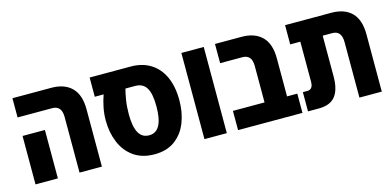

<svg xmlns="http://www.w3.org/2000/svg" viewBox="-61 -948 2661 1302"><g transform="rotate(-15 1269.5 -296.5)"><path d="M371 0V-390Q371 -470 305 -470H62V-605H335Q427 -605 477.5 -554.5Q528 -504 528 -402V0ZM62 0V-340H219V0Z M896 12Q809 12 750.5 -29.5Q692 -71 663 -141Q634 -211 634 -295Q634 -342 643 -386Q652 -430 666 -470H604V-605H893Q972 -605 1030.5 -569Q1089 -533 1120.5 -464.5Q1152 -396 1152 -299Q1152 -214 1124.5 -143.5Q1097 -73 1040 -30.5Q983 12 896 12ZM894 -122Q991 -122 991 -299Q991 -389 966 -429.5Q941 -470 888 -470H819Q811 -440 803.5 -395.5Q796 -351 796 -295Q796 -210 819.5 -166Q843 -122 894 -122Z M1248 0V-605H1405V0Z M1484 0V-135H1706V-389Q1706 -432 1689 -451Q1672 -470 1640 -470H1484V-605H1671Q1762 -605 1813 -555Q1864 -505 1864 -401V-135H1936V0Z M1975 0V-135H2007Q2047 -135 2047 -190V-470H1976V-605H2300Q2393 -605 2443 -554.5Q2493 -504 2493 -402V0H2336V-390Q2336 -470 2271 -470H2204V-185Q2204 -92 2167.5 -46Q2131 0 2051 0Z"/></g></svg>

Font: Noto Sans Hebrew Condensed ExtraBold
Style: Regular
Weight: 800
Width: 3
Designer: Monotype Design Team
Foundry: Monotype Imaging Inc.
Version: Version 2.004; ttfautohint (v1.8.4.7-5d5b)